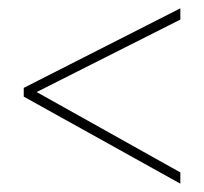

<svg xmlns="http://www.w3.org/2000/svg" viewBox="-20 -586 490 461"><path d="M413 -145 37 -354V-375L413 -566V-539L68 -365L413 -172Z"/></svg>

Font: Noto Sans Lao Looped Condensed Thin
Style: Regular
Weight: 100
Width: 3
Designer: Mark Frömberg, Ben Mitchell
Foundry: The Fontpad Ltd
Version: Version 1.002; ttfautohint (v1.8.4.7-5d5b)